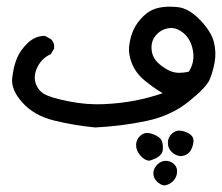

<svg xmlns="http://www.w3.org/2000/svg" viewBox="-20 -228 681 589"><path d="M484 341Q471 339 460.5 328Q450 317 450.5 302.5Q451 288 463.5 276Q476 264 491.5 265.5Q507 267 516 277.5Q525 288 523 303Q521 318 510 328.5Q499 339 484 341ZM438 265Q423 264 410 248.5Q397 233 397.5 216Q398 199 411.5 187.5Q425 176 444.5 182Q464 188 472.5 198Q481 208 479.5 231Q478 254 438 265ZM535 251Q519 250 507 238.5Q495 227 495 210Q495 193 508 181.5Q521 170 538.5 173.5Q556 177 566.5 187Q577 197 572 216Q567 235 557.5 242.5Q548 250 535 251ZM272 163Q209 157 147 142Q85 127 49 87Q13 47 17.5 10.5Q22 -26 32.5 -50.5Q43 -75 65.5 -96.5Q88 -118 118 -118L136 -108Q148 -97 146 -79L136 -62Q109 -50 95.5 -23.5Q82 3 89 26Q96 49 116 60.5Q136 72 191.5 83Q247 94 299 91.5Q351 89 394.5 80.5Q438 72 479 58Q452 42 424.5 19.5Q397 -3 385 -32.5Q373 -62 376.5 -89Q380 -116 390 -137.5Q400 -159 420 -178.5Q440 -198 466.5 -204Q493 -210 526.5 -206Q560 -202 594 -166.5Q628 -131 636 -99.5Q644 -68 638.5 -37.5Q633 -7 623 16.5Q613 40 559 83.5Q505 127 429.5 143Q354 159 272 163ZM559 -8Q578 -37 572 -72Q566 -107 543.5 -126Q521 -145 497.5 -141.5Q474 -138 458.5 -120Q443 -102 445 -76.5Q447 -51 466.5 -33.5Q486 -16 506.5 -8.5Q527 -1 559 -8Z"/></svg>

Font: NaniFont Regular
Style: Regular
Weight: 400
Designer: Nanigashitei
Version: Version 1.036